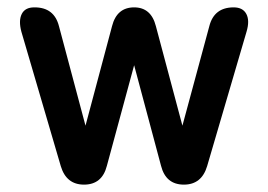

<svg xmlns="http://www.w3.org/2000/svg" viewBox="-20 -501 727 521"><path d="M208 0Q160 0 145 -50L38 -415Q30 -445 39 -463Q48 -481 73 -481H74Q127 -481 140 -430L212 -160L284 -430Q297 -481 344 -481Q390 -481 403 -430L475 -160L548 -430Q561 -481 614 -481Q639 -481 648.5 -463Q658 -445 649 -415L542 -50Q527 0 479 0Q430 0 417 -51L344 -324L270 -51Q257 0 208 0Z"/></svg>

Font: Zen Maru Gothic
Style: Bold
Weight: 700
Designer: Yoshimichi Ohira
Foundry: Positype
Version: Version 1.001